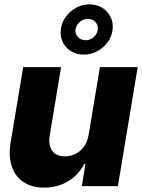

<svg xmlns="http://www.w3.org/2000/svg" viewBox="-20 -854 652 881"><path d="M386.7 -235.4 438.5 -545.9H611.8L521 0H355.5L372.1 -101.6H366.2Q341.3 -51.8 292.2 -22.2Q243.2 7.3 182.1 6.8Q126 6.8 87.9 -18.6Q49.8 -43.9 34.2 -90.1Q18.6 -136.2 28.3 -197.8L86.4 -545.9H260.3L208 -231.4Q201.2 -187.5 219.7 -161.9Q238.3 -136.2 278.3 -136.7Q304.2 -136.7 326.9 -148.2Q349.6 -159.7 365.5 -181.6Q381.3 -203.6 386.7 -235.4ZM364.7 -603.5Q332 -603.5 306.6 -618.7Q281.2 -633.8 268.3 -660.2Q255.4 -686.5 258.8 -718.3Q262.7 -750 281.5 -776.4Q300.3 -802.7 329.1 -818.4Q357.9 -834 390.6 -834Q423.3 -834 448.7 -818.4Q474.1 -802.7 487.3 -776.4Q500.5 -750 496.6 -718.3Q493.2 -686.5 473.9 -660.2Q454.6 -633.8 426 -618.7Q397.5 -603.5 364.7 -603.5ZM373 -669.4Q394 -669.4 410.2 -684.1Q426.3 -698.7 428.7 -718.3Q431.2 -738.3 418.2 -752.7Q405.3 -767.1 383.3 -767.1Q361.3 -767.1 345.2 -752.7Q329.1 -738.3 326.2 -718.3Q324.2 -698.7 337.6 -684.1Q351.1 -669.4 373 -669.4Z"/></svg>

Font: Inter Tight ExtraBold
Style: Italic
Weight: 800
Italic angle: -9.39999°
Designer: Rasmus Andersson
Foundry: rsms
Version: Version 3.004